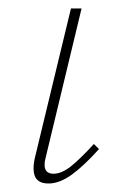

<svg xmlns="http://www.w3.org/2000/svg" viewBox="-20 -428 290 452"><path d="M59 -31Q59 -43 62 -56L147 -408H172L88 -59Q85 -49 85 -40Q85 -19 106 -19Q125 -19 147 -36.5Q169 -54 201 -89L213 -77Q177 -37 148.5 -16.5Q120 4 94 4Q59 4 59 -31Z"/></svg>

Font: Ysabeau Extralight
Style: Italic
Weight: 200
Italic angle: -12°
Designer: Christian Thalmann (Catharsis Fonts)
Version: Version 0.003